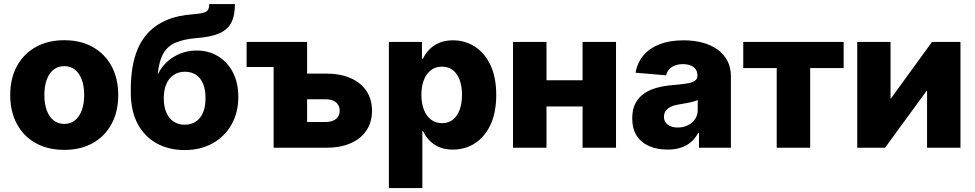

<svg xmlns="http://www.w3.org/2000/svg" viewBox="-20 -748 4935 972"><path d="M305.2 10.7Q221.7 10.7 160.2 -23.9Q98.6 -58.6 65.2 -121.1Q31.7 -183.6 31.7 -266.6Q31.7 -350.1 65.2 -412.4Q98.6 -474.6 160.2 -509.5Q221.7 -544.4 305.2 -544.4Q389.2 -544.4 450.4 -509.5Q511.7 -474.6 545.2 -412.4Q578.6 -350.1 578.6 -266.6Q578.6 -183.6 545.2 -121.1Q511.7 -58.6 450.4 -23.9Q389.2 10.7 305.2 10.7ZM305.2 -120.6Q336.9 -120.6 359.4 -138.7Q381.8 -156.7 394 -189.7Q406.2 -222.7 406.2 -267.1Q406.2 -312 394 -344.7Q381.8 -377.4 359.4 -395.3Q336.9 -413.1 305.2 -413.1Q273.9 -413.1 251.2 -395.3Q228.5 -377.4 216.6 -344.7Q204.6 -312 204.6 -267.1Q204.6 -222.7 216.6 -189.7Q228.5 -156.7 251.2 -138.7Q273.9 -120.6 305.2 -120.6Z M914.6 11.7Q835 11.7 773.2 -22.2Q711.4 -56.2 676.8 -121.3Q642.1 -186.5 642.1 -280.8V-296.4Q642.1 -351.6 650.4 -404.5Q658.7 -457.5 678.7 -503.9Q698.7 -550.3 734.4 -586.9Q770 -623.5 825 -647Q879.9 -670.4 958 -675.8Q994.1 -678.7 1011.5 -684.1Q1028.8 -689.5 1033.9 -700Q1039.1 -710.4 1039.6 -727.5H1169.4Q1169.4 -668 1150.1 -632.1Q1130.9 -596.2 1088.4 -578.4Q1045.9 -560.5 975.6 -555.2Q910.2 -549.8 869.1 -532.2Q828.1 -514.6 806.9 -477.3Q785.6 -439.9 778.8 -375.5H781.2Q795.9 -406.7 823.7 -433.1Q851.6 -459.5 890.4 -475.8Q929.2 -492.2 975.6 -492.2Q1036.6 -492.2 1084.2 -463.1Q1131.8 -434.1 1159.2 -381.3Q1186.5 -328.6 1186.5 -257.3Q1186.5 -178.7 1152.3 -117.9Q1118.2 -57.1 1056.9 -22.7Q995.6 11.7 914.6 11.7ZM915.5 -116.7Q947.3 -116.7 970.9 -132.1Q994.6 -147.5 1007.6 -177.5Q1020.5 -207.5 1020.5 -251Q1020.5 -294.4 1007.8 -324.5Q995.1 -354.5 971.7 -369.6Q948.2 -384.8 916 -384.8Q883.8 -384.8 859.9 -369.1Q835.9 -353.5 822.5 -323.5Q809.1 -293.5 809.1 -250Q809.1 -207.5 822.3 -177.7Q835.4 -147.9 859.1 -132.3Q882.8 -116.7 915.5 -116.7Z M1228.5 -408.7V-535.6H1421.9V-408.7ZM1468.8 -375.5H1630.4Q1703.1 -375.5 1755.4 -352.3Q1807.6 -329.1 1835.4 -287.1Q1863.3 -245.1 1863.3 -187Q1863.3 -129.9 1835.4 -87.9Q1807.6 -45.9 1755.4 -22.9Q1703.1 0 1630.4 0H1365.2V-535.6H1534.7V-130.4H1628.4Q1661.6 -130.4 1680.7 -145.5Q1699.7 -160.6 1699.7 -187Q1699.7 -214.8 1680.7 -230.2Q1661.6 -245.6 1628.4 -245.6H1468.8Z M1948.7 204.1V-535.6H2116.2V-450.7H2121.1Q2132.8 -476.1 2153.3 -497.3Q2173.8 -518.6 2203.6 -531.2Q2233.4 -543.9 2273.4 -543.9Q2333.5 -543.9 2383.1 -512.7Q2432.6 -481.4 2462.4 -419.7Q2492.2 -357.9 2492.2 -267.6Q2492.2 -178.7 2463.4 -116.9Q2434.6 -55.2 2385 -22.9Q2335.4 9.3 2272 9.3Q2232.9 9.3 2203.4 -3.4Q2173.8 -16.1 2153.6 -37.4Q2133.3 -58.6 2121.6 -84.5H2118.2V204.1ZM2217.8 -124.5Q2250 -124.5 2272.5 -142.1Q2294.9 -159.7 2306.9 -191.9Q2318.8 -224.1 2318.8 -268.1Q2318.8 -311.5 2306.9 -343.5Q2294.9 -375.5 2272.5 -393.1Q2250 -410.6 2217.8 -410.6Q2185.5 -410.6 2162.1 -393.1Q2138.7 -375.5 2126 -343.5Q2113.3 -311.5 2113.3 -268.1Q2113.3 -224.6 2126 -192.4Q2138.7 -160.2 2162.1 -142.3Q2185.5 -124.5 2217.8 -124.5Z M2977.5 -341.8V-209H2697.8V-341.8ZM2746.6 -535.6V0H2577.1V-535.6ZM3098.6 -535.6V0H2929.2V-535.6Z M3359.4 9.3Q3307.1 9.3 3266.8 -8.1Q3226.6 -25.4 3203.6 -60.5Q3180.7 -95.7 3180.7 -148.9Q3180.7 -193.8 3196.5 -224.4Q3212.4 -254.9 3240.2 -274.2Q3268.1 -293.5 3304.7 -303.5Q3341.3 -313.5 3382.8 -316.9Q3429.2 -320.8 3457.3 -325.4Q3485.4 -330.1 3498 -339.1Q3510.7 -348.1 3510.7 -364.3V-366.7Q3510.7 -384.3 3502 -397Q3493.2 -409.7 3476.8 -416.5Q3460.4 -423.3 3437.5 -423.3Q3414.1 -423.3 3396.2 -416.3Q3378.4 -409.2 3367.2 -396.5Q3356 -383.8 3352.5 -366.7L3197.3 -379.9Q3206.1 -429.7 3236.6 -466.6Q3267.1 -503.4 3318.6 -523.7Q3370.1 -543.9 3440.4 -543.9Q3493.2 -543.9 3537.1 -532Q3581.1 -520 3613 -496.8Q3645 -473.6 3662.6 -439.9Q3680.2 -406.2 3680.2 -362.8V0H3518.6V-75.2H3514.6Q3500 -47.4 3477.8 -28.6Q3455.6 -9.8 3426.3 -0.2Q3397 9.3 3359.4 9.3ZM3411.1 -102.5Q3439.5 -102.5 3462.4 -113.8Q3485.4 -125 3498.8 -145Q3512.2 -165 3512.2 -191.4V-241.7Q3505.4 -238.3 3494.9 -235.1Q3484.4 -231.9 3471.7 -229.2Q3459 -226.6 3445.8 -224.4Q3432.6 -222.2 3419.4 -219.7Q3395 -216.3 3377.7 -208.3Q3360.4 -200.2 3350.8 -187.5Q3341.3 -174.8 3341.3 -156.7Q3341.3 -139.2 3350.3 -127.2Q3359.4 -115.2 3375 -108.9Q3390.6 -102.5 3411.1 -102.5Z M3912.1 0V-403.3H3742.7V-535.6H4251V-403.3H4081.5V0Z M4842.3 0H4673.3V-288.1H4670.9L4460.4 0H4319.8V-535.6H4488.3V-250H4490.7L4698.2 -535.6H4842.3Z"/></svg>

Font: Inter 20pt ExtraBold
Style: Regular
Weight: 800
Version: Version 4.001;git-66647c0bb